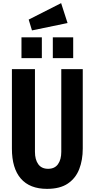

<svg xmlns="http://www.w3.org/2000/svg" viewBox="-20 -1191 604 1225"><path d="M280 14Q170 14 113 -51.5Q56 -117 56 -243V-750H203V-222Q203 -173 224 -143.5Q245 -114 287 -114Q329 -114 350 -143.5Q371 -173 371 -222V-750H508V-243Q508 -170 485.5 -112Q463 -54 413 -20Q363 14 280 14ZM184 -997 163 -1066 370 -1171 411 -1044ZM317 -820V-953H447V-820ZM117 -820V-953H247V-820Z"/></svg>

Font: Freeman
Style: Regular
Weight: 400
Designer: Vernon Adams, Aoife Mooney, Rodrigo Fuenzalida
Foundry: Rodrigo Fuenzalida
Version: Version 1.000; ttfautohint (v1.8.4.7-5d5b)